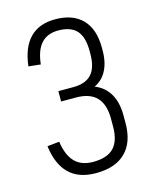

<svg xmlns="http://www.w3.org/2000/svg" viewBox="-109 -780 689 861"><g transform="rotate(-15 235.5 -350.0)"><path d="M230 7Q150 7 105.5 -36.5Q61 -80 50 -166L106 -172Q115 -108 145.5 -76.5Q176 -45 230 -45Q296 -45 326.5 -77Q357 -109 357 -176V-212Q357 -278 325.5 -311Q294 -344 230 -344H161V-392H230Q288 -392 315.5 -422.5Q343 -453 343 -517V-530Q343 -595 315.5 -625Q288 -655 230 -655Q180 -655 151.5 -624Q123 -593 116 -528L60 -534Q70 -620 112.5 -663.5Q155 -707 230 -707Q312 -707 356 -661.5Q400 -616 400 -530V-517Q400 -458 377 -418.5Q354 -379 308 -363L307 -375Q360 -360 387.5 -318.5Q415 -277 415 -212V-176Q415 -87 367.5 -40Q320 7 230 7Z"/></g></svg>

Font: Pathway Extreme Condensed Thin
Style: Regular
Weight: 250
Width: 3
Version: Version 1.001;gftools[0.9.26]